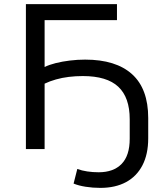

<svg xmlns="http://www.w3.org/2000/svg" viewBox="-20 -725 806 934"><path d="M468 189Q431 189 396.5 183.5Q362 178 338 168L356 97Q378 105 404.5 109Q431 113 460 113Q532 113 571.5 72.5Q611 32 611 -50V-145Q611 -251 555.5 -303Q500 -355 383 -355Q348 -355 315 -351Q282 -347 252 -338.5Q222 -330 197 -318V0H106V-705H549V-627H197V-399Q219 -410 251 -418Q283 -426 320 -430.5Q357 -435 394 -435Q544 -435 622.5 -364Q701 -293 701 -151V-52Q701 25 673 79Q645 133 593 161Q541 189 468 189Z"/></svg>

Font: Nunito Sans 10pt SemiExpanded
Style: Regular
Weight: 400
Width: 6
Designer: Vernon Adams
Foundry: Vernon Adams
Version: Version 3.101;gftools[0.9.27]